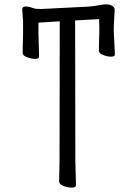

<svg xmlns="http://www.w3.org/2000/svg" viewBox="-20 -729 617 874"><path d="M384 -699Q417 -702 441 -707Q465 -712 484 -706Q502 -699 502 -685L498 -607V-587L503 -481Q503 -471 485.5 -471Q468 -471 449 -479Q430 -486 430 -499L432 -587V-607L431 -642L322 -636L323 8L326 114Q326 125 307 125Q288 125 268 117Q249 109 249 96L251 7L252 -632L155 -626V-577L158 -471Q158 -461 140 -461Q122 -461 102 -469Q83 -476 83 -489L85 -578V-634L81 -685Q81 -699 95 -699.5Q109 -700 128 -693Q137 -691 141 -689L167 -688Z"/></svg>

Font: LXGW WenKai
Style: Regular
Weight: 400
Designer: LXGW / Fontworks Inc.
Foundry: LXGW / Fontworks Inc.
Version: Version 1.520; June 14, 2025